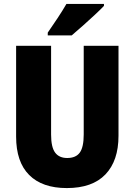

<svg xmlns="http://www.w3.org/2000/svg" viewBox="-20 -947 684 977"><path d="M583 -256Q583 -129 516.5 -59.5Q450 10 320 10Q195 10 128.5 -56.5Q62 -123 62 -252V-714H240V-262Q240 -198 260.5 -170.5Q281 -143 322 -143Q366 -143 386 -170.5Q406 -198 406 -263V-714H583ZM509 -917Q492 -899 463 -872Q434 -845 402 -816.5Q370 -788 345 -767H223V-781Q248 -817 273.5 -855.5Q299 -894 318 -927H509Z"/></svg>

Font: Noto Sans Bengali Condensed Black
Style: Regular
Weight: 900
Width: 3
Designer: Joana Ranito - Universal Thirst; Jelle Bosma - Monotype Design Team
Foundry: Universal Thirst ehf.
Version: Version 3.000; ttfautohint (v1.8.4.7-5d5b)